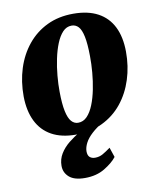

<svg xmlns="http://www.w3.org/2000/svg" viewBox="-87 -624 750 917"><g transform="rotate(-10 288.5 -166.0)"><path d="M331 -557Q402 -557 450 -531.2Q498 -505.5 522.8 -456Q547.5 -406.5 548 -335.5Q548.5 -264 528.2 -200.8Q508 -137.5 469 -89.2Q430 -41 373 -13.5Q316 14 243.5 14Q174.5 14 127 -12.2Q79.5 -38.5 55 -88.2Q30.5 -138 29.5 -208Q29 -281 49.2 -344.2Q69.5 -407.5 108.5 -455.2Q147.5 -503 203.5 -530Q259.5 -557 331 -557ZM313.5 -502.5Q288.5 -502.5 270.2 -483Q252 -463.5 239 -431.2Q226 -399 217.8 -359.5Q209.5 -320 205.8 -278.8Q202 -237.5 202.5 -201Q203 -142 210.5 -106.5Q218 -71 231.8 -55.5Q245.5 -40 264.5 -40Q289.5 -40 308 -59.2Q326.5 -78.5 339.5 -111Q352.5 -143.5 360.5 -183.5Q368.5 -223.5 372 -264.8Q375.5 -306 375 -343.5Q374.5 -404 367.2 -438.8Q360 -473.5 346.5 -488Q333 -502.5 313.5 -502.5ZM251 225.5Q199.5 225.5 174.8 203.8Q150 182 150 149Q150 117 166.2 90.5Q182.5 64 208.5 43Q234.5 22 264.5 5.2Q294.5 -11.5 321.5 -24.5L345.5 -34.5L383.5 -24Q347.5 -2.5 324.5 18.8Q301.5 40 290.8 60.8Q280 81.5 279.5 100.5Q279.5 121.5 289.5 130Q299.5 138.5 315 138.5Q335.5 138.5 352.8 128.8Q370 119 391 103.5L407 151Q387 177 347 201.2Q307 225.5 251 225.5Z"/></g></svg>

Font: Merriweather 48pt Black
Style: Italic
Weight: 900
Italic angle: -7.8°
Version: Version 2.101